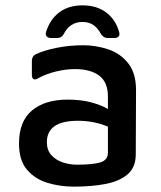

<svg xmlns="http://www.w3.org/2000/svg" viewBox="-20 -682 602 717"><path d="M256 15Q205 15 158 1Q111 -13 81 -48Q51 -83 51 -146Q51 -229 99.5 -269.5Q148 -310 233 -310Q282 -310 319.5 -300Q357 -290 383 -275V-322Q383 -375 350.5 -399.5Q318 -424 260 -424Q226 -424 189 -415Q152 -406 123 -390Q112 -383 105.5 -386.5Q99 -390 99 -403V-454Q99 -472 113 -479Q144 -494 192 -503.5Q240 -513 291 -513Q338 -513 383.5 -498Q429 -483 458.5 -446Q488 -409 488 -346L487 -106Q487 -57 456.5 -31Q426 -5 374 5Q322 15 256 15ZM155 -151Q155 -121 172 -102.5Q189 -84 214.5 -75.5Q240 -67 268 -67Q326 -67 354.5 -75.5Q383 -84 383 -112V-209Q360 -219 331.5 -225Q303 -231 271 -231Q155 -231 155 -151ZM288 -662Q341 -662 376.5 -635.5Q412 -609 425 -562Q428 -552 423 -546Q418 -540 407 -540H382Q367 -540 357 -555Q346 -576 329.5 -588Q313 -600 288 -600Q241 -600 218 -555Q210 -540 194 -540H171Q160 -540 154.5 -546Q149 -552 152 -563Q167 -610 201.5 -636Q236 -662 288 -662Z"/></svg>

Font: Pitagon Sans Medium
Style: Regular
Weight: 500
Designer: Travis Tran
Foundry: Pitagon
Version: Version 1.001; ttfautohint (v1.8.4.7-5d5b);gftools[0.9.26]